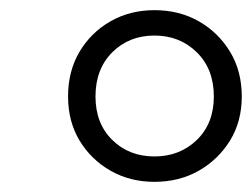

<svg xmlns="http://www.w3.org/2000/svg" viewBox="-20 -748 496 378"><path d="M284 -390Q236 -390 197.5 -412Q159 -434 136.5 -471.5Q114 -509 114 -558Q114 -608 136.5 -646Q159 -684 197.5 -706Q236 -728 284 -728Q333 -728 371.5 -706Q410 -684 433 -646Q456 -608 456 -558Q456 -509 433 -471.5Q410 -434 371.5 -412Q333 -390 284 -390ZM284 -440Q334 -440 367.5 -472.5Q401 -505 401 -558Q401 -612 367.5 -645Q334 -678 284 -678Q234 -678 201 -645Q168 -612 168 -558Q168 -505 201 -472.5Q234 -440 284 -440Z"/></svg>

Font: Poltawski Nowy
Style: Italic
Weight: 400
Italic angle: -12°
Designer: Adam Pótawski, Mateusz Machalski, Borys Kosmynka, Ania Wieluska
Foundry: Capitalics.wtf
Version: Version 1.001;gftools[0.9.25]